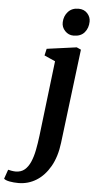

<svg xmlns="http://www.w3.org/2000/svg" viewBox="-187 -832 563 1128"><g transform="rotate(5 95.0 -268.5)"><path d="M195.5 -0.5Q185.5 81.5 152.8 139Q120 196.5 71.8 226.5Q23.5 256.5 -34 256.5Q-61.5 256.5 -85.8 252Q-110 247.5 -119.5 238.5L-100.5 184Q-93.5 186 -80 188.2Q-66.5 190.5 -56 190.5Q-24 190.5 -3 172.8Q18 155 31.2 124.2Q44.5 93.5 52.2 53.8Q60 14 65.5 -31L118.5 -475L54 -503.5L63 -543.5L238.5 -567.5L264 -556ZM213 -634.5Q183.5 -634.5 162.8 -656.5Q142 -678.5 143.5 -708Q145 -744.5 167.8 -769.5Q190.5 -794.5 229 -794.5Q262 -794.5 281.5 -773.2Q301 -752 300.5 -724.5Q300 -686.5 278 -660.5Q256 -634.5 213 -634.5Z"/></g></svg>

Font: Merriweather
Style: Bold Italic
Weight: 700
Italic angle: -7.8°
Version: Version 2.101